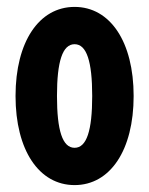

<svg xmlns="http://www.w3.org/2000/svg" viewBox="-20 -528 432 556"><path d="M196 8C299 8 367 -93 367 -250C367 -407 299 -508 196 -508C93 -508 25 -407 25 -250C25 -93 93 8 196 8ZM145 -250C145 -350 161 -400 196 -400C231 -400 247 -350 247 -250C247 -150 231 -100 196 -100C161 -100 145 -150 145 -250Z"/></svg>

Font: Jakob Semi-Condensed
Style: Regular
Weight: 400
Width: 4
Designer: Alan Madić
Foundry: X Cicéro
Version: Version 1.000;Glyphs 3.1.2 (3151)